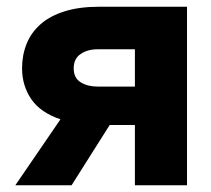

<svg xmlns="http://www.w3.org/2000/svg" viewBox="-20 -550 625 570"><path d="M25.5 0H192.5L305.7 -179H380.5V0H535.2V-530H274.5Q215 -530 171.6 -516.3Q128.2 -502.7 100.2 -477.9Q72.3 -453.2 58.9 -419.7Q45.5 -386.2 45.5 -347.2Q45.5 -295.7 72.8 -255.7Q100.2 -215.7 159.5 -195.8ZM198.8 -347.2Q198.8 -375.8 219.4 -389.7Q240 -403.7 269.5 -403.7H380.5V-293H269.5Q240 -293 219.4 -305.8Q198.8 -318.5 198.8 -347.2Z"/></svg>

Font: Golos Text VF
Style: Regular
Weight: 400
Designer: A.Korolkova, Vitaly Kuzmin
Foundry: ParaType Ltd
Version: Version 2.005